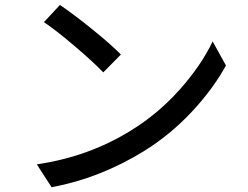

<svg xmlns="http://www.w3.org/2000/svg" viewBox="-20 -744 1017 787"><path d="M225.6 -723.6Q278.3 -688.5 356.9 -625Q435.5 -561.5 475.6 -520.5L403.3 -447.3Q363.3 -489.3 287.6 -553.7Q211.9 -618.2 160.2 -653.3ZM130.9 -70.3Q343.8 -101.6 516.6 -209Q627.9 -277.3 716.3 -376.5Q804.7 -475.6 851.6 -574.2L906.2 -475.6Q852.5 -377.9 765.1 -284.7Q677.7 -191.4 569.3 -124Q387.7 -12.7 191.4 23.4Z"/></svg>

Font: Min Sans Medium
Style: Regular
Weight: 500
Designer: Jinseong-Kim, NotoSansCJK, Nunito
Foundry: Jinseong-Kim
Version: Version 1.400;Glyphs 3.1.2 (3151)